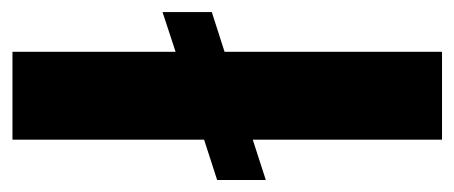

<svg xmlns="http://www.w3.org/2000/svg" viewBox="-246 -512 747 316"><g transform="rotate(-90 128.0 -353.5)"><path d="M266.6 -378.9 201.2 -357.9V0H56.6V-311.5L-9.8 -290V-370.1L56.6 -391.6V-707H201.2V-438.5L266.6 -460Z"/></g></svg>

Font: WEMIX Pretendard
Style: Bold
Weight: 700
Designer: Base glyphs from Inter by Rasmus Andersson; Hangeul glyphs from Noto Sans CJK(Source Han Sans) by Jang Soo-young and Kan
Foundry: Kil Hyung-jin
Version: Version 1.000